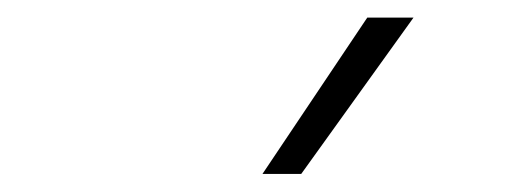

<svg xmlns="http://www.w3.org/2000/svg" viewBox="-20 -828 593 218"><path d="M278 -630.5 397 -808H449.5L322 -630.5Z"/></svg>

Font: Encode Sans SC SemiExpanded ExtraLight
Style: Regular
Weight: 250
Width: 6
Designer: Multiple Designers
Foundry: Impallari Type
Version: Version 3.002